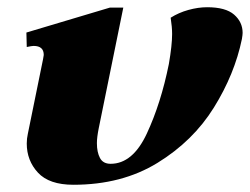

<svg xmlns="http://www.w3.org/2000/svg" viewBox="-20 -501 691 531"><path d="M54 -104Q54 -118 57 -131L99 -337L101 -349Q101 -374 73 -374Q68 -374 54 -371L53 -411L284 -480H321L253 -146Q248 -121 248 -105Q248 -80 256.5 -64Q265 -48 286 -48Q347 -48 386 -131.5Q425 -215 447 -324Q456 -376 456 -407Q456 -426 452 -452Q474 -466 501 -473.5Q528 -481 553 -481Q604 -481 627.5 -460.5Q651 -440 651 -410Q651 -405 649 -393Q629 -296 571.5 -203.5Q514 -111 415.5 -50.5Q317 10 183 10Q116 10 85 -23.5Q54 -57 54 -104Z"/></svg>

Font: Taviraj Black
Style: Italic
Weight: 900
Italic angle: -12°
Designer: Katatrad Team
Foundry: CadsonDemak
Version: Version 1.001